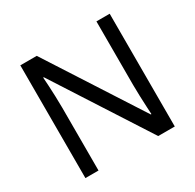

<svg xmlns="http://www.w3.org/2000/svg" viewBox="-155 -883 1070 1053"><g transform="rotate(-30 380.0 -357.0)"><path d="M663 0H558L176 -593H172Q174 -570 175.5 -538.5Q177 -507 178.5 -471.5Q180 -436 180 -399V0H97V-714H201L582 -123H586Q585 -139 583.5 -171Q582 -203 580.5 -241Q579 -279 579 -311V-714H663Z"/></g></svg>

Font: Noto Sans Ambassadori
Style: Regular
Weight: 400
Designer: Monotype Design Team
Foundry: Monotype Imaging Inc.
Version: Version 2.013